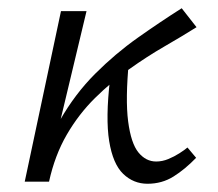

<svg xmlns="http://www.w3.org/2000/svg" viewBox="-20 -441 530 466"><path d="M74 0Q89 -85 125.5 -149Q162 -213 211 -262Q260 -311 314.5 -349.5Q369 -388 421 -421L457 -375Q422 -353 379.5 -328.5Q337 -304 293.5 -273Q250 -242 210.5 -203Q171 -164 142 -114Q113 -64 99 0ZM40 0 128 -414H190L91 0ZM338 5Q304 5 279 -19Q254 -43 245 -98.5Q236 -154 247 -248L293 -294Q284 -200 291 -146.5Q298 -93 316 -71Q334 -49 359 -49Q374 -49 388.5 -55Q403 -61 415.5 -69Q428 -77 435 -83L456 -58Q429 -30 401 -12.5Q373 5 338 5Z"/></svg>

Font: Ysabeau
Style: Italic
Weight: 400
Italic angle: -12°
Designer: Christian Thalmann (Catharsis Fonts)
Version: Version 2.000;gftools[0.9.27.dev2+g8671c4b]